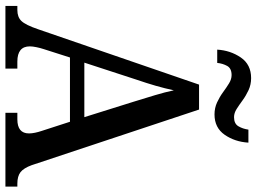

<svg xmlns="http://www.w3.org/2000/svg" viewBox="-139 -807 946 708"><g transform="rotate(90 334.0 -453.0)"><path d="M2 0V-44H17Q43 -44 57.5 -59Q72 -74 88 -121L292 -714H384L589 -97Q600 -67 615 -55.5Q630 -44 657 -44H668V0H396V-44H420Q472 -44 472 -87Q472 -97 469.5 -109Q467 -121 463 -133L429 -238H192L161 -141Q157 -129 154 -114.5Q151 -100 151 -90Q151 -44 207 -44H233V0ZM211 -291H412L355 -473Q342 -515 331 -551.5Q320 -588 313 -621Q306 -588 296.5 -555Q287 -522 273 -481ZM402 -771Q378 -771 357.5 -780.5Q337 -790 320 -802.5Q303 -815 287.5 -824.5Q272 -834 257 -834Q232 -834 223 -817.5Q214 -801 212 -781H163Q166 -830 192 -868Q218 -906 268 -906Q292 -906 312.5 -896.5Q333 -887 350 -874.5Q367 -862 382 -852.5Q397 -843 412 -843Q436 -843 445.5 -859Q455 -875 458 -896H506Q503 -846 477 -808.5Q451 -771 402 -771Z"/></g></svg>

Font: Noto Serif Sinhala SemiCondensed Medium
Style: Regular
Weight: 500
Width: 4
Designer: Jelle Bosma - Monotype Design Team
Foundry: Monotype Imaging Inc.
Version: Version 2.007; ttfautohint (v1.8.4.7-5d5b)